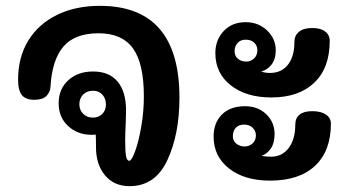

<svg xmlns="http://www.w3.org/2000/svg" viewBox="-20 -638 1212 658"><path d="M595 -303Q595 -178 553.5 -89Q512 0 424 0Q371 0 340 -37Q309 -74 309 -133Q309 -163 308 -177Q304 -176 294 -176Q246 -176 213.5 -206Q181 -236 181 -284Q181 -333 214 -363Q247 -393 299 -393Q354 -393 383 -358.5Q412 -324 412 -259L411 -219Q409 -181 409 -156Q409 -118 412 -102.5Q415 -87 423 -87Q431 -87 443 -119.5Q455 -152 464 -203.5Q473 -255 473 -308Q473 -421 435.5 -472.5Q398 -524 318 -524Q236 -524 197 -478Q158 -432 153 -340Q152 -322 139 -309Q126 -296 98 -296Q68 -296 55 -312Q42 -328 42 -365Q42 -442 77 -499Q112 -556 175.5 -587Q239 -618 322 -618Q595 -618 595 -303ZM298 -235Q318 -235 330.5 -247.5Q343 -260 343 -280Q343 -300 331 -313.5Q319 -327 299 -327Q278 -327 265 -314Q252 -301 252 -281Q252 -261 265 -248Q278 -235 298 -235Z M718 -456Q718 -501 746.5 -531.5Q775 -562 822 -562Q866 -562 895.5 -533.5Q925 -505 925 -466Q925 -435 910.5 -416.5Q896 -398 875 -393Q888 -388 905 -388Q945 -388 967 -416.5Q989 -445 989 -495Q989 -516 1004.5 -529Q1020 -542 1050 -542Q1079 -542 1094.5 -530Q1110 -518 1110 -498Q1110 -405 1057 -354.5Q1004 -304 910 -304Q824 -304 771 -345.5Q718 -387 718 -456ZM784 -463Q784 -446 795.5 -436.5Q807 -427 824 -427Q839 -427 850.5 -437.5Q862 -448 862 -466Q862 -481 851.5 -491.5Q841 -502 822 -502Q804 -502 794 -490.5Q784 -479 784 -463ZM1114 -214Q1114 -121 1060 -70Q1006 -19 905 -19Q818 -19 765 -60.5Q712 -102 712 -170Q712 -217 740.5 -245.5Q769 -274 820 -274Q864 -274 892.5 -246.5Q921 -219 921 -179Q921 -148 908.5 -129.5Q896 -111 877 -104Q889 -101 909 -101Q947 -101 969.5 -131Q992 -161 992 -211Q992 -233 1006.5 -245Q1021 -257 1050 -257Q1080 -257 1097 -245.5Q1114 -234 1114 -214ZM819 -136Q834 -136 845.5 -146.5Q857 -157 857 -174Q857 -189 846 -200Q835 -211 817 -211Q798 -211 788 -200Q778 -189 778 -171Q778 -155 790 -145.5Q802 -136 819 -136Z"/></svg>

Font: Mali SemiBold
Style: Regular
Weight: 600
Designer: Kitiyaporn Chalermlarp | Katatrad Aksorn Co.,Ltd.
Foundry: Cadson Demak Co.,Ltd.
Version: Version 1.000; ttfautohint (v1.6)